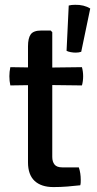

<svg xmlns="http://www.w3.org/2000/svg" viewBox="-20 -774 405 799"><path d="M266 -751Q276.5 -754 292.5 -754Q310.5 -754.5 326.8 -750.5Q343 -746.5 355.5 -738.5L318 -558.5Q308 -555 295 -555Q285 -555 274.2 -557Q263.5 -559 257 -562.5ZM96.5 -581Q96.5 -615.5 108 -631.2Q119.5 -647 152 -647H191L197.5 -640V-121Q197.5 -101 207 -89.2Q216.5 -77.5 239 -77.5H308Q316 -54 316 -25.5Q316 -20 315.8 -14Q315.5 -8 314 -3Q289 0 260.5 2.2Q232 4.5 202.5 4.5Q151.5 4.5 124 -21.2Q96.5 -47 96.5 -98.5ZM321 -494.5Q326 -476 326 -457Q326 -436 321 -418.5L157.5 -420.5L23 -418.5Q19 -437 19 -457Q19 -475 23 -494.5L159 -492.5Z"/></svg>

Font: Signika
Style: Regular
Weight: 400
Designer: Anna Giedry
Foundry: Anna Giedry
Version: Version 2.001